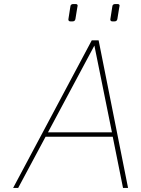

<svg xmlns="http://www.w3.org/2000/svg" viewBox="-20 -932 700 952"><path d="M435 -732H469L615 0H590L539 -254H206L70 0H45ZM535 -276 448 -706 218 -276ZM319 -836 329 -900Q330 -912 344 -912H355Q365 -912 365 -903Q365 -907 354 -838Q352 -826 340 -826H329Q319 -826 319 -836ZM527 -836 537 -900Q538 -912 552 -912H563Q573 -912 573 -903Q573 -907 562 -838Q560 -826 548 -826H537Q527 -826 527 -836Z"/></svg>

Font: Exo Thin
Style: Italic
Weight: 250
Italic angle: -9°
Designer: Natanael Gama
Foundry: Natanael Gama
Version: Version 1.500; ttfautohint (v1.6)